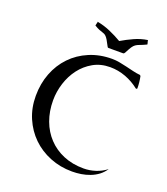

<svg xmlns="http://www.w3.org/2000/svg" viewBox="-107 -613 610 700"><g transform="rotate(20 198.0 -263.0)"><path d="M253.4 -395Q216.8 -395 188 -378.7Q159.2 -362.3 139.4 -336.2Q119.6 -310.1 109.1 -277.1Q98.6 -244.1 98.6 -210.4Q98.6 -168 111.8 -132.1Q125 -96.2 149.7 -70.1Q174.3 -43.9 209.2 -29.3Q244.1 -14.6 287.6 -14.6Q311 -14.6 333.7 -22Q356.4 -29.3 375 -43.9Q365.2 -28.8 351.3 -18.3Q337.4 -7.8 320.8 -1.5Q304.2 4.9 286.6 7.6Q269 10.3 252 10.3Q205.6 10.3 165.8 -5.9Q126 -22 96.7 -50.5Q67.4 -79.1 50.5 -118.4Q33.7 -157.7 33.7 -204.1Q33.7 -251.5 49.3 -292Q64.9 -332.5 93.5 -362.3Q122.1 -392.1 161.9 -408.9Q201.7 -425.8 249.5 -425.8Q264.2 -425.8 278.6 -423.1Q293 -420.4 307.4 -417Q321.8 -413.6 335.9 -410.2Q350.1 -406.7 364.7 -405.3L367.7 -402.3Q370.1 -391.1 371.3 -379.2Q372.6 -367.2 372.6 -355.5L370.1 -353.5H367.7Q343.3 -373 314 -384Q284.7 -395 253.4 -395ZM223.6 -458.5Q221.2 -458.5 220 -459.7Q218.8 -460.9 217.8 -463.4Q210.9 -477.1 206.3 -484.6Q201.7 -492.2 197.8 -496.1Q193.8 -500 190.4 -501.7Q187 -503.4 181.9 -504.9Q176.8 -506.3 169.4 -509.3Q162.1 -512.2 151.4 -518.6L150.4 -520L153.8 -533.7L153.3 -535.6L154.3 -534.7Q180.2 -529.8 204.3 -519.3Q228.5 -508.8 251 -495.6Q273.4 -508.8 297.6 -519.8Q321.8 -530.8 347.7 -534.7L349.1 -535.6L348.6 -533.7L352.1 -520L351.6 -518.6Q335 -510.7 325.9 -507.6Q316.9 -504.4 311 -500.2Q305.2 -496.1 300 -488.3Q294.9 -480.5 286.1 -463.4Q284.7 -460.9 283.2 -459.7Q281.7 -458.5 278.8 -458.5Z"/></g></svg>

Font: CAT Linz
Style: Regular
Weight: 400
Designer: Peter Wiegel
Foundry: Peter Wiegel
Version: Version 1.08